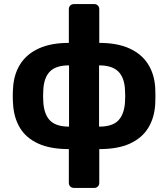

<svg xmlns="http://www.w3.org/2000/svg" viewBox="-20 -730 824 940"><path d="M342 190Q331 190 324 183Q317 176 317 165V0Q227 0 167.5 -27Q108 -54 78 -103.5Q48 -153 44 -220Q41 -260 44 -300Q48 -367 79.5 -416.5Q111 -466 170.5 -493Q230 -520 317 -520V-685Q317 -696 324 -703Q331 -710 342 -710H442Q452 -710 459 -703Q466 -696 466 -685V-520Q554 -520 613.5 -493Q673 -466 704.5 -416.5Q736 -367 740 -300Q742 -260 740 -220Q736 -153 705.5 -103.5Q675 -54 616 -27Q557 0 466 0V165Q466 176 459 183Q452 190 442 190ZM318 -110V-410Q254 -410 224.5 -380Q195 -350 192 -290Q191 -276 191 -259.5Q191 -243 192 -230Q196 -169 225.5 -139.5Q255 -110 318 -110ZM465 -110Q530 -110 559 -140Q588 -170 592 -230Q593 -243 593 -259.5Q593 -276 592 -290Q589 -351 558.5 -380.5Q528 -410 465 -410Z"/></svg>

Font: Rubik SemiBold
Style: Regular
Weight: 600
Designer: Hubert and Fischer
Foundry: Hubert and Fischer
Version: Version 2.300;gftools[0.9.30]